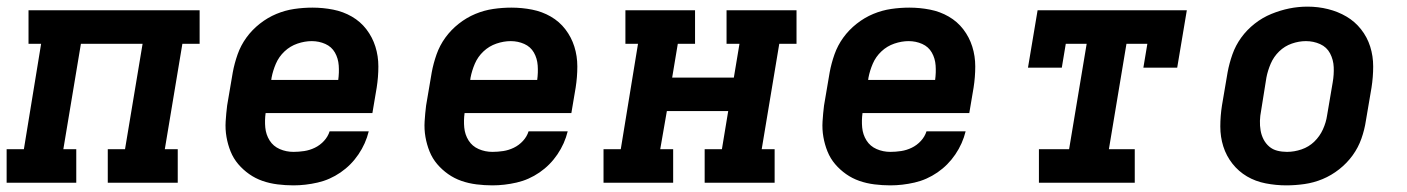

<svg xmlns="http://www.w3.org/2000/svg" viewBox="-24 -551 4244 579"><path d="M-4 0V-101H48L100 -419H62V-520H578V-419H526L473 -101H512V0H301V-101H353L406 -419H220L167 -101H206V0Z M861 8Q837 8 813 5Q789 2 767.5 -5.5Q746 -13 727.5 -26Q709 -39 694.5 -56Q680 -73 671.5 -94Q663 -115 659 -138Q655 -161 656.5 -185Q658 -209 661 -233L678 -333Q683 -360 692.5 -387Q702 -414 719 -437.5Q736 -461 759.5 -479.5Q783 -498 809.5 -509Q836 -520 863.5 -524Q891 -528 918 -528Q950 -528 980.5 -522Q1011 -516 1037 -501Q1063 -486 1081 -462.5Q1099 -439 1108 -410.5Q1117 -382 1117 -350.5Q1117 -319 1112 -287L1099 -210H777Q774 -188 776 -166.5Q778 -145 789 -127.5Q800 -110 819.5 -101.5Q839 -93 861 -93Q877 -93 893.5 -95.5Q910 -98 925.5 -105.5Q941 -113 953 -126Q965 -139 970 -155H1088Q1079 -118 1057 -85.5Q1035 -53 1003 -31Q971 -9 934 -0.5Q897 8 861 8ZM794 -310H996Q999 -332 997.5 -353.5Q996 -375 986 -392.5Q976 -410 957 -418.5Q938 -427 916 -427Q895 -427 873 -419.5Q851 -412 834 -396Q817 -380 808 -359Q799 -338 795 -317Z M1461 8Q1437 8 1413 5Q1389 2 1367.5 -5.5Q1346 -13 1327.5 -26Q1309 -39 1294.5 -56Q1280 -73 1271.5 -94Q1263 -115 1259 -138Q1255 -161 1256.5 -185Q1258 -209 1261 -233L1278 -333Q1283 -360 1292.5 -387Q1302 -414 1319 -437.5Q1336 -461 1359.5 -479.5Q1383 -498 1409.5 -509Q1436 -520 1463.5 -524Q1491 -528 1518 -528Q1550 -528 1580.5 -522Q1611 -516 1637 -501Q1663 -486 1681 -462.5Q1699 -439 1708 -410.5Q1717 -382 1717 -350.5Q1717 -319 1712 -287L1699 -210H1377Q1374 -188 1376 -166.5Q1378 -145 1389 -127.5Q1400 -110 1419.5 -101.5Q1439 -93 1461 -93Q1477 -93 1493.5 -95.5Q1510 -98 1525.5 -105.5Q1541 -113 1553 -126Q1565 -139 1570 -155H1688Q1679 -118 1657 -85.5Q1635 -53 1603 -31Q1571 -9 1534 -0.5Q1497 8 1461 8ZM1394 -310H1596Q1599 -332 1597.5 -353.5Q1596 -375 1586 -392.5Q1576 -410 1557 -418.5Q1538 -427 1516 -427Q1495 -427 1473 -419.5Q1451 -412 1434 -396Q1417 -380 1408 -359Q1399 -338 1395 -317Z M1796 0V-101H1848L1900 -419H1862V-520H2072V-419H2020L2003 -317H2189L2206 -419H2167V-520H2378V-419H2326L2273 -101H2312V0H2101V-101H2153L2172 -216H1987L1967 -101H2006V0Z M2661 8Q2637 8 2613 5Q2589 2 2567.5 -5.5Q2546 -13 2527.5 -26Q2509 -39 2494.5 -56Q2480 -73 2471.5 -94Q2463 -115 2459 -138Q2455 -161 2456.5 -185Q2458 -209 2461 -233L2478 -333Q2483 -360 2492.5 -387Q2502 -414 2519 -437.5Q2536 -461 2559.5 -479.5Q2583 -498 2609.5 -509Q2636 -520 2663.5 -524Q2691 -528 2718 -528Q2750 -528 2780.5 -522Q2811 -516 2837 -501Q2863 -486 2881 -462.5Q2899 -439 2908 -410.5Q2917 -382 2917 -350.5Q2917 -319 2912 -287L2899 -210H2577Q2574 -188 2576 -166.5Q2578 -145 2589 -127.5Q2600 -110 2619.5 -101.5Q2639 -93 2661 -93Q2677 -93 2693.5 -95.5Q2710 -98 2725.5 -105.5Q2741 -113 2753 -126Q2765 -139 2770 -155H2888Q2879 -118 2857 -85.5Q2835 -53 2803 -31Q2771 -9 2734 -0.5Q2697 8 2661 8ZM2594 -310H2796Q2799 -332 2797.5 -353.5Q2796 -375 2786 -392.5Q2776 -410 2757 -418.5Q2738 -427 2716 -427Q2695 -427 2673 -419.5Q2651 -412 2634 -396Q2617 -380 2608 -359Q2599 -338 2595 -317Z M3109 0V-101H3200L3253 -419H3190L3178 -347H3076L3105 -520H3555L3526 -347H3424L3436 -419H3373L3320 -101H3398V0Z M3855 8Q3824 8 3793 2Q3762 -4 3736.5 -19Q3711 -34 3692.5 -57.5Q3674 -81 3665 -109.5Q3656 -138 3656 -169.5Q3656 -201 3661 -233L3678 -333Q3683 -360 3692.5 -387Q3702 -414 3719 -437.5Q3736 -461 3759.5 -479.5Q3783 -498 3810 -509Q3837 -520 3864 -525.5Q3891 -531 3919 -531Q3951 -531 3981 -523.5Q4011 -516 4036.5 -501Q4062 -486 4080.5 -462.5Q4099 -439 4108 -410.5Q4117 -382 4117 -350.5Q4117 -319 4112 -287L4095 -187Q4091 -160 4081.5 -133Q4072 -106 4055 -82.5Q4038 -59 4014.5 -40.5Q3991 -22 3964.5 -11Q3938 0 3910 4Q3882 8 3855 8ZM3857 -93Q3879 -93 3901 -100.5Q3923 -108 3939.5 -124Q3956 -140 3965.5 -161Q3975 -182 3978 -203L3995 -303Q3999 -326 3998 -348.5Q3997 -371 3987 -390Q3977 -409 3957 -418Q3937 -427 3914 -427Q3893 -427 3871.5 -419.5Q3850 -412 3833.5 -396Q3817 -380 3808 -359Q3799 -338 3795 -317L3779 -217Q3776 -202 3775.5 -187Q3775 -172 3777.5 -157.5Q3780 -143 3786.5 -130.5Q3793 -118 3803.5 -109Q3814 -100 3828 -96.5Q3842 -93 3857 -93Z"/></svg>

Font: Iosevka Etoile Oblique
Style: Bold
Weight: 700
Italic angle: -9°
Designer: Belleve Invis
Foundry: Belleve Invis
Version: Version 15.5.2; ttfautohint (v1.8.4)